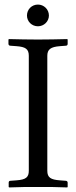

<svg xmlns="http://www.w3.org/2000/svg" viewBox="-20 -818 333 840"><path d="M187 -574C187 -602 202 -613 242 -616L268 -618C273 -618 276 -621 276 -626V-645L274 -647C225 -646 196 -645 146 -645C96 -645 69 -646 19 -647L17 -645V-626C17 -621 21 -618 25 -618L52 -616C91 -613 106 -604 106 -574V-71C106 -43 94 -32 52 -29L25 -27C21 -27 18 -24 18 -19V0L20 2C69 0 97 0 147 0C197 0 226 0 274 2L276 0V-19C276 -24 272 -27 268 -27L242 -29C202 -32 187 -41 187 -71ZM98 -750C98 -724 119 -703 146 -703C172 -703 194 -724 194 -750C194 -777 172 -798 146 -798C119 -798 98 -777 98 -750Z"/></svg>

Font: Linux Libertine O C
Style: Regular
Weight: 400
Designer: Philipp H. Poll
Foundry: Philipp H. Poll
Version: Version 4.0.3